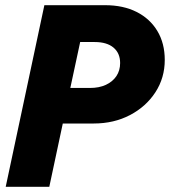

<svg xmlns="http://www.w3.org/2000/svg" viewBox="-20 -720 655 740"><path d="M2 0 151 -700H385Q455 -700 506.5 -674Q558 -648 586.5 -600.5Q615 -553 615 -489Q615 -420 579 -364.5Q543 -309 481 -276.5Q419 -244 341 -244H222L170 0ZM251 -381H327Q362 -381 388 -393Q414 -405 428.5 -426.5Q443 -448 443 -477Q443 -515 417.5 -536.5Q392 -558 345 -558H289Z"/></svg>

Font: Red Hat Mono
Style: Italic
Weight: 400
Italic angle: -12°
Monospace: yes
Designer: Pentagram, MCKL
Foundry: MCKL
Version: Version 1.030